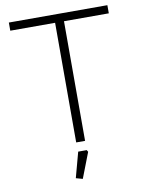

<svg xmlns="http://www.w3.org/2000/svg" viewBox="-96 -757 772 1021"><g transform="rotate(-10 290.0 -246.5)"><path d="M24 -646V-690H556V-646H314V0H266V-646ZM231 187 268 50H314L320 60L267 197Z"/></g></svg>

Font: Oxanium ExtraLight ExtraLight
Style: Regular
Weight: 250
Version: Version 2.000